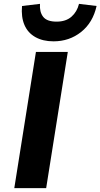

<svg xmlns="http://www.w3.org/2000/svg" viewBox="-20 -974 520 994"><path d="M54 0 166 -705H331L219 0ZM257 -760Q202 -760 163 -782Q124 -804 106.5 -845Q89 -886 94 -943L187 -954Q184 -912 203.5 -887Q223 -862 273 -862Q321 -862 350 -887.5Q379 -913 389 -954L480 -943Q461 -857 400 -808.5Q339 -760 257 -760Z"/></svg>

Font: Nunito Sans 6pt ExtraBold
Style: Italic
Weight: 800
Italic angle: -9°
Version: Version 3.101;gftools[0.9.27]